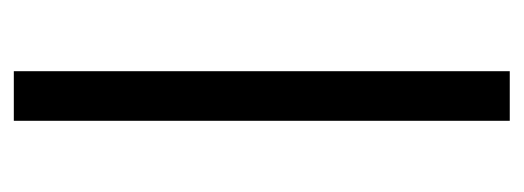

<svg xmlns="http://www.w3.org/2000/svg" viewBox="-254 -486 740 271"><g transform="rotate(90 115.5 -350.0)"><path d="M80 0V-700H150V0Z"/></g></svg>

Font: DM Sans 12pt Light
Style: Regular
Weight: 300
Version: Version 4.004;gftools[0.9.30]